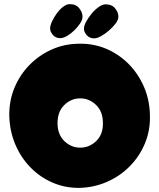

<svg xmlns="http://www.w3.org/2000/svg" viewBox="-20 -910 772 931"><path d="M366 1Q297 2 236 -24Q175 -50 128 -98Q81 -146 54 -210Q27 -274 25 -349Q24 -421 50 -484Q76 -547 123 -595Q170 -643 232 -670.5Q294 -698 366 -698Q435 -699 496 -673Q557 -647 604 -599.5Q651 -552 678.5 -488Q706 -424 707 -349Q709 -277 682.5 -214Q656 -151 609 -103.5Q562 -56 499.5 -28.5Q437 -1 366 1ZM369 -194Q413 -194 446.5 -226Q480 -258 479 -313Q479 -369 446 -401Q413 -433 369 -433Q325 -433 292 -401Q259 -369 259 -313Q259 -258 292 -226Q325 -194 369 -194ZM272 -725Q250 -725 236.5 -740.5Q223 -756 223 -772Q223 -786 232 -805.5Q241 -825 255 -844.5Q269 -864 286 -877Q303 -890 318 -890Q349 -890 365 -869Q381 -848 380 -828Q380 -814 368.5 -796.5Q357 -779 340 -762.5Q323 -746 305 -735.5Q287 -725 272 -725ZM436 -724Q414 -724 400.5 -739.5Q387 -755 387 -771Q387 -785 397.5 -804.5Q408 -824 424 -843.5Q440 -863 458.5 -876Q477 -889 492 -889Q523 -889 539 -868.5Q555 -848 554 -828Q554 -814 541 -796.5Q528 -779 509 -762.5Q490 -746 470.5 -735Q451 -724 436 -724Z"/></svg>

Font: Cherry Bomb One
Style: Regular
Weight: 400
Designer: satsuyako
Foundry: satsuyako
Version: Version 4.100; ttfautohint (v1.8.3)